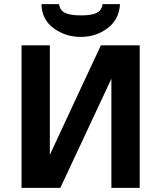

<svg xmlns="http://www.w3.org/2000/svg" viewBox="-20 -916 798 936"><path d="M182 -896H268Q272 -866 296.5 -853.5Q321 -841 376 -841Q428 -841 452 -853.5Q476 -866 480 -896H565Q561 -821 504.5 -778.5Q448 -736 374 -736Q300 -736 242 -778Q184 -820 182 -896ZM85 0V-695H223V-282V-161Q271 -265 362 -460Q453 -655 472 -695H661V0H523V-412V-532L274 0Z"/></svg>

Font: Coval
Style: Heavy
Weight: 900
Foundry: Context Ltd
Version: Version 001.000